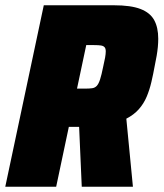

<svg xmlns="http://www.w3.org/2000/svg" viewBox="-30 -708 620 728"><path d="M-10 0 136 -688H402Q466 -688 502.5 -674Q539 -660 554.5 -632Q570 -604 570 -561Q570 -546 568.5 -530Q567 -514 564 -496.5Q561 -479 557 -460Q551 -427 544 -397Q537 -367 526 -341Q515 -315 496.5 -294Q478 -273 449 -258L474 0H280L270 -227Q267 -227 264 -227Q261 -227 257 -227H231L183 0ZM262 -372H293Q309 -372 319.5 -373.5Q330 -375 337 -382.5Q344 -390 349.5 -407Q355 -424 361 -454Q366 -475 368.5 -489.5Q371 -504 371 -513Q371 -524 366.5 -529Q362 -534 353 -535.5Q344 -537 327 -537H297Z"/></svg>

Font: Saira SemiCondensed Black
Style: Italic
Weight: 900
Width: 4
Italic angle: -12°
Designer: Hector Gatti with collaboration of the Omnibus-Type team
Foundry: Omnibus-Type
Version: Version 1.101